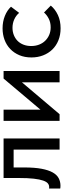

<svg xmlns="http://www.w3.org/2000/svg" viewBox="493 -988 502 1529"><g transform="rotate(-90 744.5 -223.0)"><path d="M31 7Q22 7 17 6.5Q12 6 8 5V-84Q12 -83 15.5 -83Q19 -83 21 -83Q36 -83 49 -93.5Q62 -104 71.5 -131Q81 -158 86.5 -205Q92 -252 92 -326V-446H407V0H318V-366H176V-283Q176 -199 165.5 -143.5Q155 -88 136 -54.5Q117 -21 90 -7Q63 7 31 7Z M547 -446H636V-152L884 -446H944V0H854V-300L600 0H547Z M1284 8Q1231 8 1188 -9.5Q1145 -27 1115 -58Q1085 -89 1068.5 -131.5Q1052 -174 1052 -224Q1052 -278 1070 -320.5Q1088 -363 1119.5 -393Q1151 -423 1193 -438.5Q1235 -454 1284 -454Q1337 -454 1382 -436Q1427 -418 1456 -387L1407 -322Q1386 -347 1355 -361Q1324 -375 1288 -375Q1257 -375 1230.5 -364.5Q1204 -354 1184.5 -335Q1165 -316 1154 -288Q1143 -260 1143 -226Q1143 -192 1154 -163.5Q1165 -135 1185 -114.5Q1205 -94 1232 -82.5Q1259 -71 1292 -71Q1330 -71 1360 -86Q1390 -101 1410 -124L1465 -70Q1436 -35 1390 -13.5Q1344 8 1284 8Z"/></g></svg>

Font: Tilda Sans Medium
Style: Regular
Weight: 500
Designer: ParaType Ltd
Foundry: ParaType Ltd
Version: Version 1.009